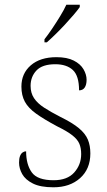

<svg xmlns="http://www.w3.org/2000/svg" viewBox="-20 -786 455 816"><path d="M207 10Q152 10 120 -6Q88 -22 74.5 -46Q61 -70 61 -95Q61 -112 65 -122.5Q69 -133 76 -138Q83 -143 91 -143Q91 -87 115 -53.5Q139 -20 208 -20Q266 -20 295.5 -53Q325 -86 325 -131Q325 -156 317.5 -174.5Q310 -193 288 -210.5Q266 -228 223 -249Q167 -279 133.5 -303Q100 -327 85.5 -354Q71 -381 71 -418Q71 -474 111 -508.5Q151 -543 220 -543Q265 -543 293.5 -528.5Q322 -514 335 -491.5Q348 -469 348 -447Q348 -426 340 -414Q332 -402 316 -402Q316 -464 289.5 -488.5Q263 -513 215 -513Q160 -513 135 -486.5Q110 -460 110 -421Q110 -391 124.5 -369Q139 -347 167.5 -328.5Q196 -310 237 -289Q288 -264 315.5 -241Q343 -218 353.5 -192.5Q364 -167 364 -134Q364 -68 320.5 -29Q277 10 207 10ZM169 -619Q184 -638 201.5 -664Q219 -690 235.5 -717Q252 -744 262 -766H319V-756Q310 -743 293 -723Q276 -703 255.5 -681Q235 -659 215 -639.5Q195 -620 179 -606H169Z"/></svg>

Font: Noto Serif Thai ExtraLight
Style: Regular
Weight: 250
Version: Version 2.001